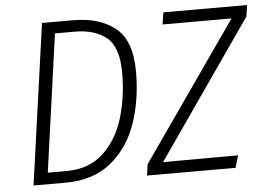

<svg xmlns="http://www.w3.org/2000/svg" viewBox="-50 -750 1131 816"><g transform="rotate(-5 516.0 -342.5)"><path d="M537 -443Q537 -324 502.5 -224Q468 -124 392 -62Q316 0 197 0H61L157 -685H290Q402 -685 469.5 -631Q537 -577 537 -443ZM208 -636 126 -49H206Q303 -49 364 -106.5Q425 -164 451.5 -253.5Q478 -343 478 -444Q478 -554 428 -595Q378 -636 293 -636ZM545 0 552 -48 961 -634H667L675 -685H1032L1025 -637L618 -51L938 -52L923 0Z"/></g></svg>

Font: Fira Sans Condensed Light
Style: Italic
Weight: 300
Width: 3
Italic angle: -8°
Designer: Carrois Corporate & Edenspiekermann AG
Foundry: Carrois Corporate GbR & Edenspiekermann AG
Version: Version 4.203